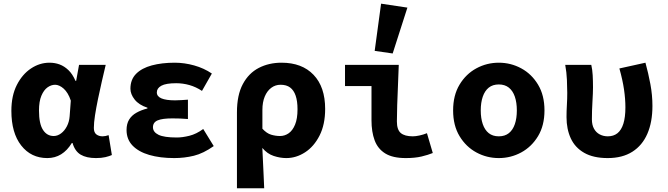

<svg xmlns="http://www.w3.org/2000/svg" viewBox="-20 -850 3640 1047"><path d="M238 12Q149.5 12 95.7 -56.6Q42 -125.1 42 -245.6Q42 -328.1 71.8 -386.7Q101.7 -445.3 149.1 -476.7Q196.4 -508.1 249.9 -508.1Q279.3 -508.1 305.1 -498.6Q330.8 -489 353.2 -467.6Q375.5 -446.3 391.6 -409.2H395.3L411 -496.1H556.4Q546.4 -453.2 535.1 -405Q523.9 -356.8 514.2 -309.3Q504.4 -261.9 498.1 -221.2Q491.8 -180.5 491.8 -152.4Q491.8 -127.6 505.5 -117.1Q519.1 -106.6 539.8 -106.6Q547.1 -106.6 555.4 -108.3Q563.7 -110 572.3 -113L590 -4.6Q576.4 1.7 554.7 6.9Q533 12 503.2 12Q451.5 12 420 -6.6Q388.6 -25.2 375.5 -70.3H371.8Q321.7 12 238 12ZM272.9 -108.3Q294 -108.3 313.1 -122.7Q332.2 -137 344.8 -161.4Q357.4 -185.8 359.7 -215.2L366.1 -301.3Q359 -323.2 349 -339.7Q339 -356.2 327.4 -366.5Q315.9 -376.8 303.9 -382.3Q291.9 -387.8 280.8 -387.8Q259 -387.8 238.9 -373.4Q218.8 -359 205.7 -328Q192.6 -296.9 192.6 -247.2Q192.6 -175.5 214.3 -141.9Q236 -108.3 272.9 -108.3Z M930.1 12Q852.6 12 793.9 -5.1Q735.2 -22.3 702.6 -56.4Q670.1 -90.4 670.1 -141.2Q670.1 -174.8 684 -197.7Q697.9 -220.6 723.8 -235.2Q749.6 -249.9 784 -258.6V-262.6Q737.4 -277.9 714.3 -307.2Q691.2 -336.6 691.2 -366.3Q691.2 -416.3 722.2 -447.5Q753.1 -478.7 807.8 -493.4Q862.6 -508.1 932.9 -508.1Q985.5 -508.1 1038.8 -493.2Q1092.2 -478.3 1135.3 -449L1081.4 -354.3Q1048.7 -376 1013.1 -386.1Q977.5 -396.2 940.7 -396.2Q884.8 -396.2 860 -382.6Q835.2 -369 835.2 -346.2Q835.2 -324 860.6 -313.4Q885.9 -302.8 935.1 -302.8Q951.3 -302.8 969.4 -304.1Q987.5 -305.5 1004.8 -306.5V-201Q983.1 -203 961.3 -203.7Q939.6 -204.4 919.4 -204.4Q865.3 -204.4 839.7 -193.6Q814.1 -182.7 814.1 -156.2Q814.1 -129.9 844.3 -115Q874.5 -100.2 944.2 -100.2Q974.7 -100.2 1012.8 -109.6Q1050.9 -119.1 1088.2 -146.6L1145.5 -53.4Q1088.9 -13.4 1037.3 -0.7Q985.6 12 930.1 12Z M1272.1 176.7V-237.2Q1272.1 -331.5 1304.1 -391.3Q1336 -451 1391.1 -479.6Q1446.2 -508.1 1515.4 -508.1Q1626.8 -508.1 1689.9 -442Q1753.1 -376 1753.1 -255.9Q1753.1 -170.8 1722.6 -110.8Q1692.1 -50.8 1643.6 -19.4Q1595.1 12 1541.1 12Q1507.7 12 1472.6 0.4Q1437.5 -11.1 1410.5 -43.3Q1412.3 -5.2 1414.1 31.6Q1415.8 68.4 1417.5 104.3Q1419.1 140.2 1420.7 176.7ZM1506.8 -108.3Q1532.9 -108.3 1554.4 -123.4Q1575.8 -138.4 1589.1 -170.7Q1602.4 -202.9 1602.4 -254.2Q1602.4 -298.8 1592.2 -328.4Q1582.1 -358 1562 -372.9Q1542 -387.8 1510.1 -387.8Q1481.4 -387.8 1459 -371Q1436.5 -354.2 1423.7 -323.5Q1410.9 -292.8 1410.9 -250.6V-148.1Q1434.4 -122.6 1458.6 -115.5Q1482.8 -108.3 1506.8 -108.3Z M2192.8 12Q2121.5 12 2080.7 -13.3Q2040 -38.6 2022.9 -84.9Q2005.8 -131.1 2005.8 -194V-380.8H1861.4V-496.1H2154.5Q2152.8 -444.9 2150.3 -387.3Q2147.7 -329.7 2146 -277.2Q2144.3 -224.6 2144.3 -188Q2144.3 -142.4 2165.6 -124.5Q2187 -106.6 2231.1 -106.6Q2246.3 -106.6 2267.7 -111.2Q2289 -115.8 2308.2 -123.7L2340 -15.6Q2315 -5.3 2279 3.4Q2242.9 12 2192.8 12ZM2121.3 -558.4 2023.2 -572.6 2058.1 -830 2201.6 -808.5Z M2700 12Q2634.5 12 2577.8 -18.7Q2521 -49.5 2486 -107.5Q2450.9 -165.6 2450.9 -247.9Q2450.9 -330.4 2486 -388.5Q2521 -446.7 2577.8 -477.4Q2634.5 -508.1 2700 -508.1Q2765.5 -508.1 2822.2 -477.4Q2879 -446.7 2914 -388.5Q2949.1 -330.4 2949.1 -247.9Q2949.1 -165.6 2914 -107.5Q2879 -49.5 2822.2 -18.7Q2765.5 12 2700 12ZM2700 -106.6Q2733.1 -106.6 2754.9 -123.9Q2776.6 -141.2 2787.5 -173.1Q2798.4 -205 2798.4 -247.9Q2798.4 -290.8 2787.5 -322.8Q2776.6 -354.7 2754.9 -372.1Q2733.1 -389.5 2700 -389.5Q2666.9 -389.5 2645.2 -372.1Q2623.6 -354.7 2612.6 -322.8Q2601.6 -290.8 2601.6 -247.9Q2601.6 -205 2612.6 -173.1Q2623.6 -141.2 2645.2 -123.9Q2666.9 -106.6 2700 -106.6Z M3294 12Q3215.9 12 3165.9 -16.5Q3115.9 -45 3092.6 -95.4Q3069.3 -145.8 3069.3 -211.4Q3069.3 -244.7 3071.3 -277.5Q3073.3 -310.4 3073.3 -343.5Q3073.3 -373.3 3071.5 -414.3Q3069.8 -455.2 3062.3 -496.1H3204.4Q3210.2 -471.1 3212 -439.9Q3213.7 -408.6 3213.7 -373.6Q3213.7 -345.1 3210.7 -295.3Q3207.7 -245.4 3207.7 -199.2Q3207.7 -169 3219 -148.4Q3230.3 -127.7 3250.1 -117.2Q3270 -106.6 3294.4 -106.6Q3325.8 -106.6 3346.9 -123.4Q3368.1 -140.2 3379.3 -175.3Q3390.4 -210.4 3390.4 -264.8Q3390.4 -310.1 3382.9 -361.7Q3375.4 -413.2 3357.6 -476.7L3499.7 -508.1Q3515.4 -451.2 3526.6 -391.4Q3537.8 -331.6 3537.8 -272.1Q3537.8 -184.2 3510.1 -120.5Q3482.4 -56.7 3428.1 -22.4Q3373.8 12 3294 12Z"/></svg>

Font: Source Code Pro ExtraLight
Style: Regular
Weight: 200
Monospace: yes
Designer: Paul D. Hunt, Teo Tuominen
Foundry: Adobe
Version: Version 1.026;hotconv 1.1.0;makeotfexe 2.6.0